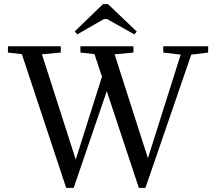

<svg xmlns="http://www.w3.org/2000/svg" viewBox="-20 -885 1040 921"><path d="M350.6 -720.2 338.4 -734.4 474.1 -865.2H498L636.2 -733.4L624.5 -720.2L493.7 -793.5H478.5ZM297.4 16.1 85 -625 18.1 -632.8V-663.1H271.5V-632.8L181.2 -624.5L343.3 -119.6L469.2 -517.1L433.1 -625.5L365.7 -632.8V-663.1H620.1V-632.8L529.8 -624.5L689.5 -126L846.7 -623L763.2 -632.8V-663.1H978.5V-632.8L897.5 -623L677.7 16.1H646L492.2 -447.8L333.5 16.1Z"/></svg>

Font: Elstob 10pt
Style: Regular
Weight: 400
Designer: Peter S. Baker
Version: Version 1.015